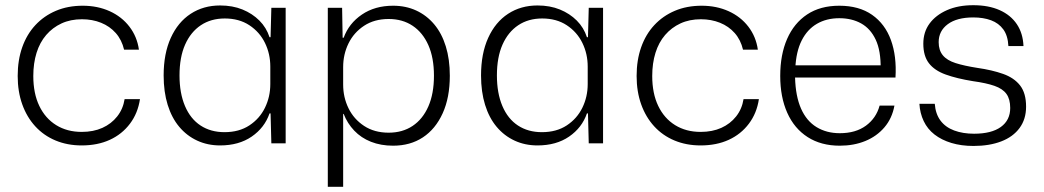

<svg xmlns="http://www.w3.org/2000/svg" viewBox="-20 -551 4012 738"><path d="M294 8Q239 8 193.5 -11Q148 -30 115.5 -65.5Q83 -101 65.5 -150Q48 -199 48 -259Q48 -320 65.5 -369.5Q83 -419 116 -454.5Q149 -490 195 -509.5Q241 -529 298 -529Q355 -529 401.5 -508Q448 -487 477.5 -448.5Q507 -410 514 -360H457Q448 -398 425 -424Q402 -450 368.5 -463.5Q335 -477 295 -477Q251 -477 216.5 -461Q182 -445 157.5 -416.5Q133 -388 120.5 -348Q108 -308 108 -259Q108 -192 131 -144Q154 -96 196 -70Q238 -44 294 -44Q339 -44 373.5 -59.5Q408 -75 430.5 -103.5Q453 -132 459 -170H518Q510 -116 479.5 -75.5Q449 -35 402 -13.5Q355 8 294 8Z M826 8Q778 8 738 -10.5Q698 -29 669 -63.5Q640 -98 624.5 -148Q609 -198 609 -261Q609 -345 636.5 -405.5Q664 -466 713 -498Q762 -530 826 -530Q874 -530 912 -514.5Q950 -499 977 -472Q1004 -445 1016 -408H1020L1023 -521H1078V0H1023L1020 -115H1016Q997 -60 947.5 -26Q898 8 826 8ZM843 -43Q899 -43 938.5 -69Q978 -95 998.5 -137Q1019 -179 1019 -228V-295Q1019 -344 998.5 -386Q978 -428 938.5 -454Q899 -480 844 -480Q791 -480 752 -454Q713 -428 691.5 -379.5Q670 -331 670 -261Q670 -193 691 -143.5Q712 -94 751 -68.5Q790 -43 843 -43Z M1240 167V-521H1295L1297 -406H1301Q1321 -461 1371 -495Q1421 -529 1491 -529Q1540 -529 1580 -510.5Q1620 -492 1649 -457.5Q1678 -423 1693.5 -373Q1709 -323 1709 -260Q1709 -176 1681.5 -115.5Q1654 -55 1605.5 -23Q1557 9 1491 9Q1444 9 1406 -6Q1368 -21 1341.5 -49Q1315 -77 1301 -113H1299V167ZM1474 -41Q1527 -41 1566 -67Q1605 -93 1626.5 -142Q1648 -191 1648 -260Q1648 -329 1626.5 -377.5Q1605 -426 1566 -452Q1527 -478 1474 -478Q1419 -478 1379.5 -452Q1340 -426 1319.5 -384Q1299 -342 1299 -293V-226Q1299 -177 1319.5 -135Q1340 -93 1379.5 -67Q1419 -41 1474 -41Z M2046 8Q1998 8 1958 -10.5Q1918 -29 1889 -63.5Q1860 -98 1844.5 -148Q1829 -198 1829 -261Q1829 -345 1856.5 -405.5Q1884 -466 1933 -498Q1982 -530 2046 -530Q2094 -530 2132 -514.5Q2170 -499 2197 -472Q2224 -445 2236 -408H2240L2243 -521H2298V0H2243L2240 -115H2236Q2217 -60 2167.5 -26Q2118 8 2046 8ZM2063 -43Q2119 -43 2158.5 -69Q2198 -95 2218.5 -137Q2239 -179 2239 -228V-295Q2239 -344 2218.5 -386Q2198 -428 2158.5 -454Q2119 -480 2064 -480Q2011 -480 1972 -454Q1933 -428 1911.5 -379.5Q1890 -331 1890 -261Q1890 -193 1911 -143.5Q1932 -94 1971 -68.5Q2010 -43 2063 -43Z M2673 8Q2618 8 2572.5 -11Q2527 -30 2494.5 -65.5Q2462 -101 2444.5 -150Q2427 -199 2427 -259Q2427 -320 2444.5 -369.5Q2462 -419 2495 -454.5Q2528 -490 2574 -509.5Q2620 -529 2677 -529Q2734 -529 2780.5 -508Q2827 -487 2856.5 -448.5Q2886 -410 2893 -360H2836Q2827 -398 2804 -424Q2781 -450 2747.5 -463.5Q2714 -477 2674 -477Q2630 -477 2595.5 -461Q2561 -445 2536.5 -416.5Q2512 -388 2499.5 -348Q2487 -308 2487 -259Q2487 -192 2510 -144Q2533 -96 2575 -70Q2617 -44 2673 -44Q2718 -44 2752.5 -59.5Q2787 -75 2809.5 -103.5Q2832 -132 2838 -170H2897Q2889 -116 2858.5 -75.5Q2828 -35 2781 -13.5Q2734 8 2673 8Z M3208 9Q3136 9 3084.5 -24Q3033 -57 3006 -117.5Q2979 -178 2979 -259Q2979 -341 3005.5 -401.5Q3032 -462 3082.5 -495.5Q3133 -529 3206 -529Q3282 -529 3332 -494Q3382 -459 3404.5 -397Q3427 -335 3422 -253H3036Q3038 -181 3059 -133.5Q3080 -86 3118.5 -62.5Q3157 -39 3208 -39Q3269 -39 3308.5 -68Q3348 -97 3361 -145H3418Q3409 -96 3379.5 -61.5Q3350 -27 3306 -9Q3262 9 3208 9ZM3037 -289 3030 -300H3372L3365 -287Q3366 -356 3346 -398.5Q3326 -441 3290 -461Q3254 -481 3206 -481Q3157 -481 3120 -459.5Q3083 -438 3061.5 -395.5Q3040 -353 3037 -289Z M3722 10Q3675 10 3637 -1.5Q3599 -13 3572 -34Q3545 -55 3530.5 -85.5Q3516 -116 3514 -152H3573Q3576 -113 3595 -87.5Q3614 -62 3647.5 -49.5Q3681 -37 3724 -37Q3791 -37 3827 -63Q3863 -89 3863 -136Q3863 -170 3848.5 -190Q3834 -210 3802.5 -221Q3771 -232 3720 -239Q3658 -249 3615 -264.5Q3572 -280 3550.5 -308Q3529 -336 3529 -383Q3529 -428 3553 -460.5Q3577 -493 3620 -512Q3663 -531 3721 -531Q3780 -531 3822.5 -512Q3865 -493 3888.5 -458Q3912 -423 3914 -374H3856Q3854 -414 3836.5 -438Q3819 -462 3789.5 -473Q3760 -484 3721 -484Q3658 -484 3623 -458Q3588 -432 3588 -389Q3588 -358 3604 -338.5Q3620 -319 3653 -308.5Q3686 -298 3737 -290Q3793 -282 3835.5 -267Q3878 -252 3901 -222.5Q3924 -193 3924 -141Q3924 -93 3899 -59Q3874 -25 3828.5 -7.5Q3783 10 3722 10Z"/></svg>

Font: Mona Sans ExtraLight Light
Style: Regular
Weight: 300
Version: Version 2.000